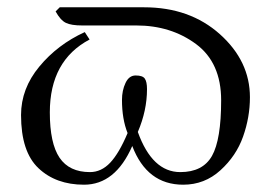

<svg xmlns="http://www.w3.org/2000/svg" viewBox="-20 -489 732 521"><path d="M580.1 -216.8Q580.1 -318.8 512 -369.4Q443.8 -419.9 350.1 -419.9H203.1Q173.3 -419.9 158.7 -427Q144 -434.1 130.9 -458L142.1 -469.2H371.1Q495.1 -469.2 576.7 -396.2Q658.2 -323.2 658.2 -225.1Q658.2 -170.9 639.6 -118.4Q621.1 -65.9 578.1 -26.9Q535.2 12.2 477.1 12.2Q378.9 12.2 338.9 -92.8Q293 12.2 208 12.2Q131.8 12.2 84.5 -32.5Q37.1 -77.1 37.1 -176.8Q37.1 -248.5 86.7 -308.3Q136.2 -368.2 210 -401.9L223.1 -381.8Q115.2 -324.7 115.2 -184.1Q115.2 -100.1 141.6 -61Q168 -22 224.1 -22Q254.9 -22 279.1 -47.6Q303.2 -73.2 326.2 -127.9Q311 -166 311 -217.8Q311 -243.7 320.6 -263.9Q330.1 -284.2 348.1 -284.2Q367.2 -284.2 373 -275.6Q378.9 -267.1 378.9 -247.1Q378.9 -189 354 -130.9Q393.1 -22 469.2 -22Q530.3 -22 555.2 -65.9Q580.1 -109.9 580.1 -216.8Z"/></svg>

Font: Biolilbert
Style: Regular
Weight: 400
Designer: Philipp H. Poll
Foundry: Philipp H. Poll
Version: Version 1.1.0